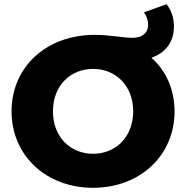

<svg xmlns="http://www.w3.org/2000/svg" viewBox="-20 -880 886 914"><path d="M423 -148C315 -148 232 -228 232 -350C232 -472 315 -552 423 -552C531 -552 614 -472 614 -350C614 -228 531 -148 423 -148ZM423 14C647 14 811 -140 811 -350C811 -455 769 -545 701 -605C768 -629 808 -679 808 -755C808 -797 795 -832 773 -860L665 -821C677 -806 685 -785 685 -763C685 -722 656 -700 610 -700C564 -700 505 -714 431 -714C199 -714 35 -560 35 -350C35 -140 199 14 423 14Z"/></svg>

Font: Montserrat-Alt1 ExtBd
Style: Regular
Weight: 800
Designer: Differentunic
Foundry: Differentunic
Version: Version 7.222